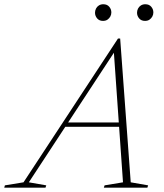

<svg xmlns="http://www.w3.org/2000/svg" viewBox="-82 -862 752 882"><path d="M204.5 -279.5 212 -299.5H485L478 -279.5ZM518.5 -24.5 598.5 -10.5 595 0H395L398.5 -10.5L483 -24.5L440 -637H452.5L50.5 -24.5L130.5 -10.5L127 0H-62.5L-59.5 -10.5L26 -24.5L460 -685H470ZM391 -766Q374 -766 364.2 -777.5Q354.5 -789 354.5 -803.5Q354.5 -813.5 359 -822.5Q363.5 -831.5 372.2 -837Q381 -842.5 392.5 -842.5Q410 -842.5 419.8 -831Q429.5 -819.5 429.5 -805Q429.5 -795 424.8 -786.2Q420 -777.5 411.8 -771.8Q403.5 -766 391 -766ZM584 -766Q567 -766 557.2 -777.5Q547.5 -789 547.5 -803.5Q547.5 -813.5 552 -822.5Q556.5 -831.5 565.2 -837Q574 -842.5 585.5 -842.5Q603 -842.5 612.8 -831Q622.5 -819.5 622.5 -805Q622.5 -795 617.8 -786.2Q613 -777.5 604.8 -771.8Q596.5 -766 584 -766Z"/></svg>

Font: Newsreader 24pt ExtraLight
Style: Italic
Weight: 250
Italic angle: -17°
Designer: Hugues Gentile
Foundry: Production Type
Version: Version 1.003